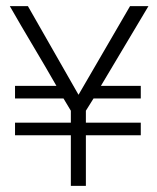

<svg xmlns="http://www.w3.org/2000/svg" viewBox="-20 -606 512 626"><path d="M439 -206V-165H260V0H211V-165H29V-206H211V-245L187 -285H29V-326H164Q128 -389 88 -456Q48 -523 12 -586H71L236 -297L404 -586H464L309 -326H439V-285H285L260 -245V-206Z"/></svg>

Font: Mukta Mahee ExtraLight
Style: Regular
Weight: 275
Designer: Shuchita Grover, Noopur Datye, Girish Dalvi, Yashodeep Gholap
Foundry: Ek Type
Version: Version 2.538;PS 1.000;hotconv 16.6.51;makeotf.lib2.5.65220;